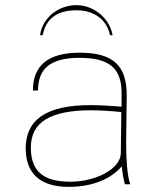

<svg xmlns="http://www.w3.org/2000/svg" viewBox="-20 -717 607 747"><path d="M450 -120C449 -62 356 -10 254 -10C147 -10 100 -52 100 -143C100 -242 176 -288 336 -288C366 -288 417 -285 452 -281ZM80 -140C80 -47 131 10 247 10C343 10 412 -22 454 -70C456 -42 461 -18 466 0H487C475 -31 470 -100 471 -182L473 -344C474 -462 420 -512 290 -512C167 -512 108 -462 108 -365H128C128 -451 177 -492 290 -492C407 -492 455 -450 453 -349V-302C419 -305 367 -308 331 -308C156 -308 80 -248 80 -140ZM418 -580C407 -645 346 -697 277 -697C206 -697 144 -646 136 -580H146C159 -645 202 -677 278 -677C347 -677 396 -640 408 -580Z"/></svg>

Font: Perun Thin
Style: Regular
Weight: 100
Foundry: Copyright (c) Stefan Peev, Context Ltd, 2016
Version: Version 1.089